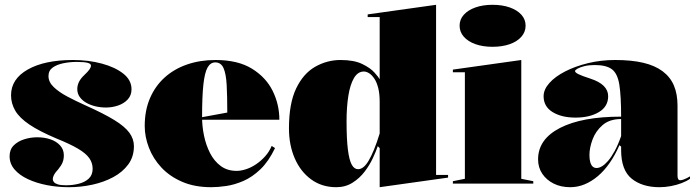

<svg xmlns="http://www.w3.org/2000/svg" viewBox="-20 -765 2900 800"><path d="M267 15Q220 15 176 6.5Q132 -2 96.5 -18.5Q61 -35 40.5 -59Q20 -83 20 -114Q20 -142 37 -159Q54 -176 80.5 -184.5Q107 -193 135 -193Q165 -193 190 -184.5Q215 -176 230.5 -159Q246 -142 246 -118Q246 -102 241 -89Q236 -76 223 -60Q210 -46 205 -36.5Q200 -27 200 -17Q200 -12 205 -6Q210 0 222 3.5Q234 7 255 7Q283 7 308.5 0.5Q334 -6 350 -21Q366 -36 366 -62Q366 -86 352 -106Q338 -126 305 -145.5Q272 -165 215 -188Q144 -218 102.5 -246Q61 -274 43.5 -304Q26 -334 26 -368Q26 -436 96 -475.5Q166 -515 284 -515Q349 -515 404.5 -500Q460 -485 494 -458Q528 -431 528 -393Q528 -368 512.5 -351Q497 -334 472.5 -325.5Q448 -317 421 -317Q399 -317 378 -322Q357 -327 340 -336.5Q323 -346 312.5 -360.5Q302 -375 302 -394Q302 -425 331 -452Q347 -467 353 -476Q359 -485 359 -492Q359 -495 356 -498Q353 -501 346 -503Q339 -505 327.5 -506Q316 -507 299 -507Q271 -507 244 -501.5Q217 -496 199.5 -483.5Q182 -471 182 -448Q182 -423 204 -402Q226 -381 261 -362.5Q296 -344 336 -326Q412 -292 456 -265Q500 -238 519 -212Q538 -186 538 -156Q538 -112 514.5 -80Q491 -48 452 -27Q413 -6 365 4.5Q317 15 267 15Z M878 -515Q971 -515 1029.5 -479Q1088 -443 1116 -386.5Q1144 -330 1144 -266H818V-276L927 -296Q927 -364 924.5 -410.5Q922 -457 911.5 -481Q901 -505 877 -505Q857 -505 845 -484Q833 -463 827.5 -413.5Q822 -364 822 -276Q822 -239 830 -200Q838 -161 855 -127.5Q872 -94 899.5 -73.5Q927 -53 966 -53Q984 -53 1005.5 -60Q1027 -67 1047.5 -81Q1068 -95 1085 -114Q1102 -133 1112 -157L1126 -148Q1099 -92 1065 -59.5Q1031 -27 994 -11Q957 5 922.5 10Q888 15 860 15Q791 15 739 -7.5Q687 -30 652.5 -67Q618 -104 600.5 -149.5Q583 -195 583 -240Q583 -305 605 -356Q627 -407 666.5 -442.5Q706 -478 760 -496.5Q814 -515 878 -515Z M1797 -745V-36H1847V-25L1562 15V-148L1554 -156Q1547 -135 1533.5 -106Q1520 -77 1499 -49.5Q1478 -22 1448.5 -3.5Q1419 15 1381 15Q1321 15 1276.5 -17.5Q1232 -50 1208 -105.5Q1184 -161 1184 -230Q1184 -334 1214 -396.5Q1244 -459 1293.5 -487Q1343 -515 1399 -515Q1455 -515 1489 -498.5Q1523 -482 1540 -463Q1557 -444 1562 -435V-694H1512V-705ZM1496 -467Q1471 -467 1455 -440Q1439 -413 1431.5 -366Q1424 -319 1424 -260Q1424 -186 1429.5 -142Q1435 -98 1445.5 -79Q1456 -60 1472 -60Q1483 -60 1494 -68.5Q1505 -77 1516 -95.5Q1527 -114 1538.5 -142Q1550 -170 1562 -209V-341Q1562 -374 1556 -398Q1550 -422 1540 -437Q1530 -452 1518.5 -459.5Q1507 -467 1496 -467Z M2032 -570Q1992 -570 1961 -581Q1930 -592 1912.5 -612Q1895 -632 1895 -658Q1895 -684 1912.5 -703.5Q1930 -723 1961 -734Q1992 -745 2032 -745Q2073 -745 2104 -734Q2135 -723 2152.5 -703.5Q2170 -684 2170 -658Q2170 -632 2152.5 -612Q2135 -592 2104 -581Q2073 -570 2032 -570ZM1867 0V-10L1917 -20V-464H1867V-475L2152 -515V-20L2202 -10V0Z M2543 -515Q2611 -515 2660 -503.5Q2709 -492 2741 -468Q2773 -444 2788 -408.5Q2803 -373 2803 -325V-32Q2803 -25 2805.5 -19.5Q2808 -14 2815 -14Q2821 -14 2831 -18Q2841 -22 2855 -30V-20Q2841 -10 2820 -2Q2799 6 2775 10.5Q2751 15 2728 15Q2656 15 2612 -20.5Q2568 -56 2568 -140Q2568 -142 2568 -143.5Q2568 -145 2568 -147.5Q2568 -150 2568 -154L2561 -160Q2543 -119 2520.5 -86.5Q2498 -54 2471.5 -31.5Q2445 -9 2416 3Q2387 15 2356 15Q2317 15 2287 0Q2257 -15 2239.5 -41Q2222 -67 2222 -101Q2222 -185 2313.5 -232Q2405 -279 2568 -279Q2568 -366 2560.5 -412.5Q2553 -459 2529.5 -476.5Q2506 -494 2458 -494Q2434 -494 2415.5 -489.5Q2397 -485 2386.5 -479Q2376 -473 2376 -469Q2376 -463 2390 -456Q2404 -449 2441 -437Q2514 -413 2514 -364Q2514 -321 2475.5 -298Q2437 -275 2378 -275Q2320 -275 2282.5 -298Q2245 -321 2245 -364Q2245 -392 2269 -419Q2293 -446 2335 -467.5Q2377 -489 2430.5 -502Q2484 -515 2543 -515ZM2568 -269Q2520 -269 2491 -244Q2462 -219 2449 -184Q2436 -149 2436 -119Q2436 -101 2439.5 -89Q2443 -77 2449.5 -71Q2456 -65 2466 -65Q2476 -65 2488 -72Q2500 -79 2513.5 -94.5Q2527 -110 2541 -135.5Q2555 -161 2568 -198Z"/></svg>

Font: Kalnia Thin
Style: Bold
Weight: 700
Version: Version 1.105